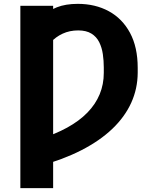

<svg xmlns="http://www.w3.org/2000/svg" viewBox="-20 -757 805 981"><path d="M251.5 -727.5V204.1H84V-727.5ZM178.7 92.3V-45.4Q261.2 -70.8 323.2 -105Q385.3 -139.2 426.8 -181.9Q468.3 -224.6 489.3 -275.4Q510.3 -326.2 510.3 -384.8V-412.1Q510.3 -446.8 505.4 -480.5Q500.5 -514.2 486.8 -541.7Q473.1 -569.3 447 -585.4Q420.9 -601.6 379.4 -601.6Q335.9 -601.6 300 -585Q264.2 -568.4 238.8 -540Q213.4 -511.7 202.6 -476.1V-675.8Q226.1 -702.1 270.5 -719.7Q314.9 -737.3 377.4 -737.3Q466.8 -737.3 535.9 -699.7Q605 -662.1 644.3 -589.1Q683.6 -516.1 683.6 -410.2V-384.8Q683.1 -303.7 650.4 -231.7Q617.7 -159.7 553.7 -98.6Q489.7 -37.6 395.8 10.5Q301.8 58.6 178.7 92.3Z"/></svg>

Font: Inter 28pt ExtraBold
Style: Regular
Weight: 800
Designer: Rasmus Andersson
Foundry: rsms
Version: Version 4.001;git-66647c0bb